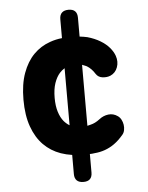

<svg xmlns="http://www.w3.org/2000/svg" viewBox="-57 -736 713 922"><g transform="rotate(-5 300.0 -275.0)"><path d="M265 -648Q265 -669 276 -679.5Q287 -690 308 -690Q329 -690 339.5 -679.5Q350 -669 350 -648V-557Q369 -555 387 -551Q422 -541 448.5 -525Q475 -509 491.5 -489.5Q508 -470 515 -450Q525 -421 515.5 -394.5Q506 -368 481 -357Q464 -350 443 -352.5Q422 -355 411 -372Q395 -398 372 -412Q361 -417 350 -421V-127L366 -131Q388 -136 410 -153Q430 -169 454.5 -172Q479 -175 500 -160Q510 -153 516 -141.5Q522 -130 524 -117Q526 -104 523.5 -91Q521 -78 513 -69Q491 -43 469 -27.5Q447 -12 423 -3.5Q399 5 373 7Q361 9 350 9V98Q350 119 339.5 129.5Q329 140 308 140Q287 140 276 129.5Q265 119 265 98V6Q237 2 211 -7Q163 -24 128.5 -59Q94 -94 74.5 -148.5Q55 -203 55 -278Q55 -353 74.5 -406.5Q94 -460 127.5 -494Q161 -528 207 -544Q235 -554 265 -557ZM265 -412Q252 -404 241 -392Q225 -374 215 -345Q205 -316 205 -274Q205 -235 214 -206.5Q223 -178 238 -160Q250 -146 265 -137Z"/></g></svg>

Font: Maple Mono ExtraBold
Style: Regular
Weight: 800
Monospace: yes
Designer: subframe7536
Version: Version 7.000